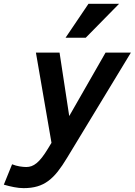

<svg xmlns="http://www.w3.org/2000/svg" viewBox="-120 -786 701 999"><path d="M-57.1 68.8Q-37.1 76.7 -17.8 79.8Q1.5 83 17.1 83Q30.8 83 43.9 78.4Q57.1 73.7 70.8 62.5Q84.5 51.3 98.9 32.7Q113.3 14.2 129.9 -13.2L147.9 -43L66.9 -512.2H189.9L240.2 -182.1L429.2 -512.2H561L229 35.2Q204.1 76.7 180.7 106.4Q157.2 136.2 131.1 155.5Q105 174.8 74 183.8Q43 192.9 2.9 192.9Q-20.5 192.9 -47.1 187.7Q-73.7 182.6 -100.1 174.8ZM326.2 -589.8H221.2L340.3 -766.1H499.5Z"/></svg>

Font: Clear Sans
Style: Bold Italic
Weight: 700
Italic angle: -12°
Foundry: Intel Corporation
Version: Version 1.00